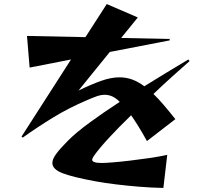

<svg xmlns="http://www.w3.org/2000/svg" viewBox="-20 -845 1040 946"><path d="M785 81Q728 80 666 75Q604 70 548.5 63Q493 56 454 49Q339 28 288.5 8.5Q238 -11 238 -42Q238 -62 258.5 -89Q279 -116 316 -153Q356 -193 423 -242Q490 -291 570 -343Q550 -363 532 -370.5Q514 -378 497 -378Q477 -378 456 -370.5Q435 -363 410 -352Q318 -313 240 -265Q162 -217 92 -167L86 -172L330 -552L126 -512L113 -668L401 -662L506 -825L659 -759L577 -658L816 -653V-646L521 -589L367 -399Q429 -429 478 -446.5Q527 -464 569 -464Q601 -464 630.5 -453.5Q660 -443 691 -420Q801 -488 908 -552L914 -544Q872 -507 826.5 -466Q781 -425 736 -382Q760 -359 786.5 -328Q813 -297 844 -258L704 -150Q682 -190 662.5 -221.5Q643 -253 626 -277Q565 -218 516.5 -165.5Q468 -113 442 -76Q434 -63 434 -58Q434 -42 481 -42Q499 -42 536 -45Q573 -48 619.5 -53.5Q666 -59 714.5 -66Q763 -73 804 -82Z"/></svg>

Font: Reggae One
Style: Regular
Weight: 400
Designer: Fontworks Inc.
Foundry: Fontworks Inc.
Version: Version 1.100